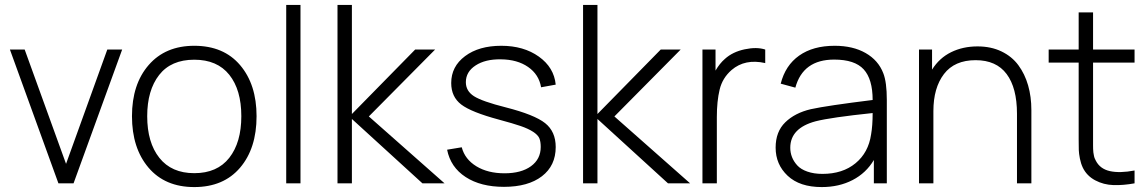

<svg xmlns="http://www.w3.org/2000/svg" viewBox="-20 -740 4633 775"><path d="M215.8 0 20 -540H79.6L246.6 -78.6L413.1 -540H473.1L276.9 0Z M764.2 -555.2Q882.8 -555.2 949.2 -477.1Q1015.6 -398.9 1015.6 -271Q1015.6 -141.1 949 -63Q882.3 15.1 764.2 15.1Q646 15.1 579.3 -63.5Q512.7 -142.1 512.7 -271Q512.7 -399.9 580.1 -477.5Q647.5 -555.2 764.2 -555.2ZM574.2 -271Q574.2 -164.6 623.3 -102.8Q672.4 -41 764.2 -41Q856.9 -41 905.5 -103Q954.1 -165 954.1 -271Q954.1 -377.4 905.5 -438.2Q856.9 -499 764.2 -499Q670.4 -499 622.3 -437.3Q574.2 -375.5 574.2 -271Z M1135.3 0V-720.2H1192.9V0Z M1342.3 0V-720.2H1400.4V-279.8L1655.8 -540H1736.3L1468.8 -270L1774.4 0H1685.1L1400.4 -259.8V0Z M2014.2 14.2Q1920.4 14.2 1859.6 -25.4Q1798.8 -64.9 1784.7 -135.7L1843.8 -145.5Q1856.4 -97.2 1902.8 -68.8Q1949.2 -40.5 2016.6 -40.5Q2084 -40.5 2123.3 -69.1Q2162.6 -97.7 2162.6 -147Q2162.6 -168.5 2157 -181.9Q2151.4 -195.3 2131.8 -208Q2112.3 -220.7 2081.8 -231.2Q2051.3 -241.7 1995.1 -256.8Q1882.3 -287.1 1841.8 -318.1Q1801.3 -349.1 1801.3 -404.8Q1801.3 -471.7 1857.2 -513.4Q1913.1 -555.2 2003.4 -555.2Q2093.8 -555.2 2155 -511.5Q2216.3 -467.8 2223.1 -398.4L2164.1 -387.7Q2155.3 -439.5 2111.6 -469.7Q2067.9 -500 2001.5 -500.5Q1939 -501.5 1899.7 -475.8Q1860.4 -450.2 1860.4 -408.2Q1860.4 -372.6 1893.3 -351.6Q1926.3 -330.6 2021.5 -306.6Q2137.7 -276.9 2180.4 -242.9Q2223.1 -209 2223.1 -146.5Q2223.1 -71.3 2167.5 -28.6Q2111.8 14.2 2014.2 14.2Z M2333.5 0V-720.2H2391.6V-279.8L2647 -540H2727.5L2460 -270L2765.6 0H2676.3L2391.6 -259.8V0Z M2815.4 0V-540H2868.2V-455.1Q2884.8 -483.9 2906.2 -502.4Q2937.5 -530.8 2986.1 -541Q3034.7 -551.3 3068.8 -540V-485.4Q2987.3 -503.9 2933.1 -457.5Q2896 -425.3 2884.8 -378.4Q2873.5 -331.5 2873.5 -267.6V0Z M3296.9 15.1Q3208 15.1 3159.4 -30.5Q3110.8 -76.2 3110.8 -144Q3110.8 -208.5 3149.7 -246.3Q3188.5 -284.2 3252.9 -299.3Q3317.4 -313.5 3502.4 -336.4Q3502.4 -420.4 3466.3 -460Q3430.2 -499.5 3347.2 -499.5Q3221.2 -499.5 3190.4 -386.2L3131.3 -402.3Q3149.9 -476.1 3205.8 -515.6Q3261.7 -555.2 3349.1 -555.2Q3422.9 -555.2 3474.1 -525.9Q3525.4 -496.6 3545.4 -444.3Q3559.6 -408.2 3559.6 -336.4V0H3507.3V-94.2Q3476.1 -41.5 3421.4 -13.2Q3366.7 15.1 3296.9 15.1ZM3169.9 -143.6Q3169.9 -124 3176.8 -106.2Q3183.6 -88.4 3198 -72.5Q3212.4 -56.6 3238.8 -47.4Q3265.1 -38.1 3299.8 -38.1Q3381.3 -38.1 3433.3 -81.1Q3485.4 -124 3496.1 -197.3Q3502.4 -232.4 3502.4 -283.7Q3334 -266.1 3272.5 -250.5Q3169.9 -223.1 3169.9 -143.6Z M4085 -280.8Q4085 -385.3 4043.2 -441.2Q4001.5 -497.1 3918 -497.1Q3833 -497.1 3790.3 -441.2Q3747.6 -385.3 3747.6 -291.5V0H3689.5V-540H3742.2V-459Q3771.5 -505.9 3819.1 -529.3Q3866.7 -552.7 3925.8 -552.7Q3980 -552.7 4022.2 -532.5Q4064.5 -512.2 4090.6 -476.8Q4116.7 -441.4 4129.9 -395.5Q4143.1 -349.6 4143.1 -295.4V0H4085Z M4559.6 0Q4514.6 8.3 4474.6 7.1Q4434.6 5.9 4400.6 -12.2Q4366.7 -30.3 4350.6 -63.5Q4342.8 -80.1 4338.9 -100.1Q4335 -120.1 4334.5 -134.3Q4334 -148.4 4334 -177.2Q4334 -184.1 4334 -187.5V-487.3H4212.9V-540H4334V-689.9H4392.1V-540H4559.6V-487.3H4392.1V-188.5Q4392.1 -183.6 4392.1 -170.4Q4392.1 -157.2 4392.1 -153.1Q4392.1 -148.9 4392.3 -139.2Q4392.6 -129.4 4393.3 -125Q4394 -120.6 4395.3 -113.5Q4396.5 -106.4 4398.4 -101.6Q4400.4 -96.7 4403.3 -91.3Q4420.4 -58.1 4460.2 -49.3Q4500 -40.5 4559.6 -51.8Z"/></svg>

Font: Manrope Light
Style: Regular
Weight: 300
Designer: Mikhail Sharanda
Foundry: Mikhail Sharanda
Version: Version 4.505;FEAKit 1.0